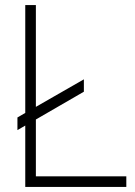

<svg xmlns="http://www.w3.org/2000/svg" viewBox="-20 -740 535 760"><path d="M80 0H480V-42H122V-267L312 -377V-426L122 -317V-720H80V-293L49 -275V-225L80 -243Z"/></svg>

Font: Hauora ExtraLight
Style: Regular
Weight: 200
Designer: Mikhail Sharanda
Foundry: WCYS & Co.
Version: Version 1.010